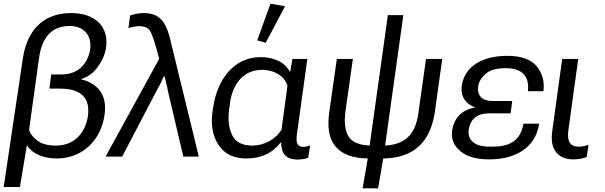

<svg xmlns="http://www.w3.org/2000/svg" viewBox="-31 -850 3281 1042"><path d="M-11 165H77L115 -62C150 -8 216 10 277 10C417 10 516 -89 536 -224C545 -282 535 -327 509 -361C484 -391 451 -410 407 -420C445 -432 476 -453 497 -484C523 -518 538 -552 544 -588C553 -646 540 -692 506 -727C471 -761 421 -779 354 -779C199 -779 115 -680 93 -533ZM274 -60C228 -60 194 -69 170 -88C146 -107 132 -126 127 -147L181 -536C197 -651 253 -709 346 -709C384 -709 414 -698 434 -675C456 -651 463 -620 458 -579C443 -498 388 -446 304 -446H247L237 -369H295C408 -369 460 -319 446 -219C432 -127 370 -60 274 -60Z M542 0H632L816 -352C823 -367 830 -378 835 -387C840 -396 847 -412 859 -437H862C868 -412 872 -396 873 -389C876 -382 878 -370 881 -353L964 0H1048L897 -619C877 -705 852 -779 751 -779C722 -779 698 -774 675 -766L666 -698C672 -699 680 -702 691 -704C703 -707 714 -708 725 -708C751 -708 770 -700 781 -686C792 -670 805 -634 821 -575L833 -531Z M1304 10C1384 10 1443 -15 1494 -78H1495C1495 -17 1519 14 1582 16C1607 16 1630 11 1642 6L1652 -61C1641 -57 1628 -53 1617 -53C1602 -53 1591 -57 1585 -67C1578 -76 1577 -93 1580 -119L1637 -530H1556L1544 -461H1542C1510 -520 1445 -540 1382 -540C1232 -540 1147 -408 1127 -273L1124 -257C1111 -178 1122 -114 1154 -65C1186 -15 1237 10 1304 10ZM1338 -60C1285 -60 1249 -78 1231 -113C1212 -148 1205 -195 1212 -254L1216 -280C1226 -381 1281 -471 1392 -471C1450 -471 1510 -444 1529 -385L1497 -147C1464 -92 1401 -60 1338 -60ZM1411 -618 1516 -816 1437 -830 1365 -631Z M1937 172H2021L2049 10C2215 8 2305 -80 2329 -242L2369 -530H2281L2241 -247C2228 -133 2179 -66 2059 -60L2158 -768H2074L1975 -60C1915 -63 1877 -80 1859 -112C1841 -144 1836 -189 1844 -247L1884 -530H1797L1756 -242C1744 -156 1755 -94 1792 -53C1827 -12 1884 9 1965 10Z M2626 15C2754 15 2875 -40 2895 -179H2810C2794 -84 2732 -54 2641 -54C2606 -54 2564 -55 2536 -79C2516 -96 2509 -118 2513 -146C2522 -209 2564 -235 2625 -235H2740L2749 -302H2639C2612 -302 2593 -309 2579 -323C2566 -338 2561 -356 2564 -381C2568 -407 2582 -430 2606 -450C2629 -471 2664 -480 2714 -480C2804 -480 2843 -435 2834 -355H2918C2925 -406 2913 -451 2882 -490C2851 -528 2798 -547 2722 -547C2613 -547 2495 -508 2475 -386C2471 -353 2477 -325 2495 -303C2508 -287 2525 -275 2548 -267C2478 -254 2435 -215 2423 -143C2416 -97 2431 -60 2467 -30C2503 1 2555 15 2626 15Z M3080 15C3110 15 3138 9 3153 2L3163 -64C3145 -58 3128 -54 3110 -54C3086 -54 3071 -61 3062 -75C3052 -89 3049 -113 3054 -146L3107 -530H3020L2967 -145C2958 -90 2966 -50 2987 -24C3008 2 3039 15 3080 15Z"/></svg>

Font: Cheyenne Sans
Style: Italic
Weight: 400
Italic angle: -8.13011°
Designer: The Public Sans project authors (U.S. Web Design System), Libre Franklin designed by Pablo Impallari and Rodrigo Fuenzal
Foundry: The Cheyenne Sans Project Authors
Version: Version 2.007